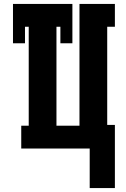

<svg xmlns="http://www.w3.org/2000/svg" viewBox="-20 -755 640 976"><path d="M436 201V0H88V-116H126V-619H107V-535H46V-735H348V-535H287V-619H267V-116H384V-735H564V-619H525V-120H564V201Z"/></svg>

Font: Iosevka Etoile Heavy
Style: Regular
Weight: 900
Designer: Belleve Invis
Foundry: Belleve Invis
Version: Version 22.1.2; ttfautohint (v1.8.4)